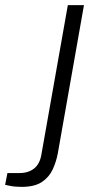

<svg xmlns="http://www.w3.org/2000/svg" viewBox="-139 -546 383 750"><path d="M-55 184Q-67 184 -78.5 183Q-90 182 -100 180Q-110 178 -119 176L-110 130H-63Q-28 130 -5.5 112Q17 94 23 56L126 -526H189L87 52Q81 85 67 115.5Q53 146 24.5 165Q-4 184 -55 184Z"/></svg>

Font: Archivo Expanded ExtraLight
Style: Italic
Weight: 250
Width: 7
Italic angle: -10°
Designer: Hector Gatti
Foundry: Omnibus-Type
Version: Version 2.001